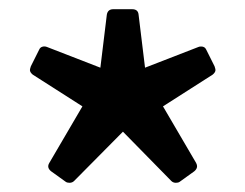

<svg xmlns="http://www.w3.org/2000/svg" viewBox="-20 -754 533 417"><path d="M91 -382Q81 -390 87 -400L159 -523L51 -592Q45 -597 45 -602Q45 -604 47 -610L65 -646Q67 -651 72 -652.5Q77 -654 82 -652L198 -607L212 -722Q214 -734 226 -734H267Q280 -734 281 -722L295 -607L411 -652Q413 -653 417 -653Q425 -653 428 -646L446 -610Q448 -604 448 -602Q448 -597 442 -592L334 -523L406 -400Q408 -396 408 -393Q408 -387 402 -382L370 -359Q367 -357 362 -357Q356 -357 352 -361L247 -468L141 -361Q137 -357 131 -357Q126 -357 123 -359Z"/></svg>

Font: LINE Seed Sans TH
Style: Bold
Weight: 700
Designer: Dalton Maag Ltd | Thai characters by Cadson Demak Co.,Ltd.
Foundry: Dalton Maag Ltd
Version: Version 1.002